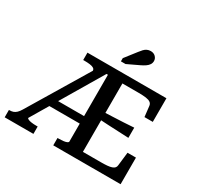

<svg xmlns="http://www.w3.org/2000/svg" viewBox="-195 -1176 1434 1400"><g transform="rotate(30 522.0 -475.5)"><path d="M249 -297H529L538 -234H223ZM605 -394Q648 -396 690.5 -397.5Q733 -399 777 -401.5Q821 -404 864 -407V-321Q822 -323 778.5 -325Q735 -327 692 -329Q649 -331 605 -334ZM417 0V-62H425Q446 -62 464.5 -64Q483 -66 494 -71Q505 -76 505 -82V-645H493L159 -82Q159 -77 169.5 -72Q180 -67 198 -64.5Q216 -62 238 -62H250V0H8V-62H13Q31 -62 44.5 -67Q58 -72 70 -83.5Q82 -95 94 -115L395 -615Q395 -629 383 -636Q371 -643 351 -645.5Q331 -648 307 -648H295V-710H960V-511H890L880 -599Q878 -617 865 -626.5Q852 -636 827 -639.5Q802 -643 762 -643H628V-67H778Q810 -67 832.5 -69Q855 -71 869.5 -76Q884 -81 891.5 -89.5Q899 -98 900 -111L913 -224H984V0ZM612 -899 538 -804V-777H577L676 -824Q697 -834 713 -845Q729 -856 737.5 -869.5Q746 -883 746 -899Q746 -920 730.5 -935.5Q715 -951 690 -951Q673 -951 659.5 -944.5Q646 -938 635 -926.5Q624 -915 612 -899Z"/></g></svg>

Font: Roboto Serif Medium
Style: Regular
Weight: 500
Designer: Greg Gazdowicz
Foundry: Commercial Type
Version: Version 1.008